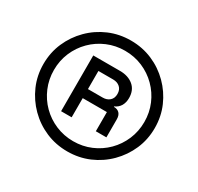

<svg xmlns="http://www.w3.org/2000/svg" viewBox="-166 -884 1232 1193"><g transform="rotate(30 450.0 -287.5)"><path d="M450 110Q367.5 110 295.4 79.2Q223.3 48.3 168.3 -6.7Q113.3 -61.7 82.1 -133.3Q50.8 -205 50.8 -287.5Q50.8 -370 82.1 -441.7Q113.3 -513.3 168.3 -568.3Q223.3 -623.3 295.4 -654.2Q367.5 -685 450 -685Q532.5 -685 604.6 -654.2Q676.7 -623.3 731.7 -568.3Q786.7 -513.3 817.9 -441.7Q849.2 -370 849.2 -287.5Q849.2 -205 817.9 -133.3Q786.7 -61.7 731.7 -6.7Q676.7 48.3 604.6 79.2Q532.5 110 450 110ZM450 36.7Q517.5 36.7 576.2 11.7Q635 -13.3 679.6 -57.9Q724.2 -102.5 749.2 -161.7Q774.2 -220.8 774.2 -287.5Q774.2 -355 749.2 -413.8Q724.2 -472.5 679.6 -517.1Q635 -561.7 576.2 -586.7Q517.5 -611.7 450 -611.7Q383.3 -611.7 324.2 -586.7Q265 -561.7 220.4 -517.1Q175.8 -472.5 150.8 -413.8Q125.8 -355 125.8 -287.5Q125.8 -220.8 150.8 -161.7Q175.8 -102.5 220.4 -57.9Q265 -13.3 324.2 11.7Q383.3 36.7 450 36.7ZM292.5 -87.5V-487.5H484.2Q543.3 -487.5 580.4 -456.7Q617.5 -425.8 617.5 -369.2Q617.5 -336.7 603.8 -313.3Q590 -290 563.3 -278.3V-275Q589.2 -275 603.3 -260Q617.5 -245 617.5 -216.7V-87.5H541.7V-225H368.3V-87.5ZM368.3 -290H474.2Q504.2 -290 523.3 -307.1Q542.5 -324.2 542.5 -355Q542.5 -385.8 523.3 -402.9Q504.2 -420 474.2 -420H368.3Z"/></g></svg>

Font: Funnel Display Light
Style: Regular
Weight: 400
Version: Version 1.000